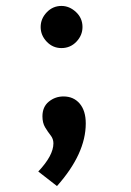

<svg xmlns="http://www.w3.org/2000/svg" viewBox="-20 -457 440 647"><path d="M187 -295Q158 -295 137.5 -316.5Q117 -338 117 -366Q117 -394 137.5 -415.5Q158 -437 187 -437Q214 -437 236 -416.5Q258 -396 258 -366Q258 -338 237.5 -316.5Q217 -295 187 -295ZM172 170 109 121Q160 67 160 26Q160 11 150.5 -1Q141 -13 132 -28Q123 -43 123 -65Q123 -97 144.5 -114.5Q166 -132 194 -132Q228 -132 248.5 -108Q269 -84 269 -41Q269 61 172 170Z"/></svg>

Font: Inconsolata Condensed ExtraBold
Style: Regular
Weight: 800
Width: 3
Monospace: yes
Designer: Raph Levien, Cyreal, Brenton Simpson
Foundry: Raph Levien, Cyreal, Google
Version: Version 3.001; ttfautohint (v1.8.2.53-6de2)